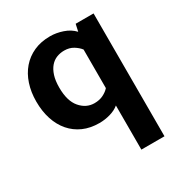

<svg xmlns="http://www.w3.org/2000/svg" viewBox="-169 -607 901 957"><g transform="rotate(-30 281.5 -128.5)"><path d="M368 -24Q348 -7 317 2Q286 11 254 11Q202 11 161.5 -7Q121 -25 92.5 -58Q64 -91 49 -137Q34 -183 34 -239Q34 -293 49 -338.5Q64 -384 92.5 -417Q121 -450 162 -468.5Q203 -487 256 -487Q291 -487 328 -474.5Q365 -462 389 -436L398 -477H501V230H368ZM368 -346Q355 -363 333 -376.5Q311 -390 281 -390Q258 -390 237.5 -382Q217 -374 201.5 -356Q186 -338 177 -310Q168 -282 168 -242Q168 -165 201.5 -126Q235 -87 282 -87Q311 -87 333 -98Q355 -109 368 -124Z"/></g></svg>

Font: Ek Mukta
Style: Bold
Weight: 700
Designer: Girish Dalvi and Yashodeep Gholap
Foundry: Ek Type
Version: Version 2.538;PS 1.002;hotconv 16.6.51;makeotf.lib2.5.65220;